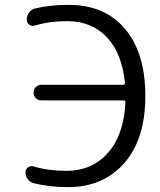

<svg xmlns="http://www.w3.org/2000/svg" viewBox="-20 -760 658 790"><path d="M253 -57Q359 -57 424.5 -131.5Q490 -206 496 -339Q496 -347 488 -347H150Q136 -347 127 -356.5Q118 -366 118 -379Q118 -392 127 -401.5Q136 -411 150 -411H486Q494 -411 494 -419Q482 -541 419.5 -607Q357 -673 256 -673Q183 -673 124 -655Q111 -651 100.5 -658.5Q90 -666 90 -679Q90 -695 99.5 -708Q109 -721 124 -725Q185 -740 263 -740Q411 -740 494.5 -641Q578 -542 578 -365Q578 -187 491 -88.5Q404 10 260 10Q186 10 119 -6Q104 -10 94.5 -22.5Q85 -35 85 -51Q85 -64 95.5 -71.5Q106 -79 119 -75Q179 -57 253 -57Z"/></svg>

Font: Rounded Mplus 1c
Style: Regular
Weight: 400
Version: Version 1.059.20150529